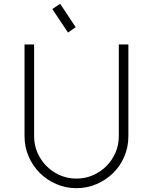

<svg xmlns="http://www.w3.org/2000/svg" viewBox="-20 -988 798 1002"><path d="M108 -756H158V-277Q158 -231 175.5 -191Q193 -151 223 -121Q253 -91 293 -73.5Q333 -56 379 -56Q425 -56 465 -73.5Q505 -91 535 -121Q565 -151 582.5 -191Q600 -231 600 -277V-756H650V-277Q650 -221 629 -171.5Q608 -122 571 -85.5Q534 -49 484.5 -27.5Q435 -6 379 -6Q323 -6 273.5 -27.5Q224 -49 187.5 -85.5Q151 -122 129.5 -171.5Q108 -221 108 -277ZM335 -818 253 -941 294 -968 375 -846Z"/></svg>

Font: Leon Sans
Style: Light
Weight: 300
Designer: Jongmin Kim
Version: Version 1.2